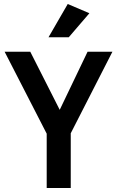

<svg xmlns="http://www.w3.org/2000/svg" viewBox="-20 -938 584 958"><path d="M541 -680 333 -273V0H213V-271L3 -680H131L278 -390L417 -680ZM323 -752H222L318 -918L426 -872Z"/></svg>

Font: Inria Sans
Style: Bold
Weight: 700
Designer: Black Foundry Team
Foundry: Black Foundry
Version: Version 1.2; ttfautohint (v1.8.3)